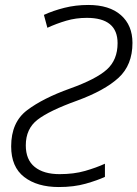

<svg xmlns="http://www.w3.org/2000/svg" viewBox="-20 -744 554 774"><path d="M217 10Q278 10 325.5 -3.5Q373 -17 403 -31V-84Q368 -68 323 -55Q278 -42 220 -42Q156 -42 120 -71Q84 -100 84 -158Q84 -225 131.5 -261.5Q179 -298 290 -338Q402 -379 458 -430.5Q514 -482 514 -571Q514 -642 467.5 -683Q421 -724 336 -724Q285 -724 239.5 -712.5Q194 -701 157 -684L171 -632Q208 -649 247 -660.5Q286 -672 330 -672Q454 -672 454 -570Q454 -503 411 -464Q368 -425 262 -387Q153 -348 89 -299.5Q25 -251 25 -154Q25 -71 77.5 -30.5Q130 10 217 10Z"/></svg>

Font: Noto Sans UI Light
Style: Italic
Weight: 300
Italic angle: -12°
Designer: Monotype Design Team
Foundry: Monotype Imaging Inc.
Version: Version 1.901